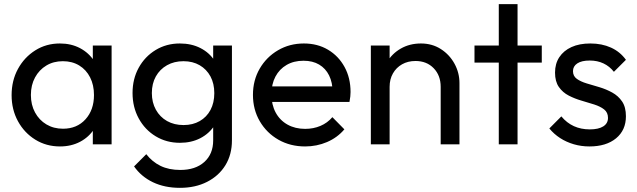

<svg xmlns="http://www.w3.org/2000/svg" viewBox="-20 -694 3064 923"><path d="M268.2 10Q202.5 10 149.8 -22.6Q97 -55.2 66.4 -111.1Q35.8 -167 35.8 -236.5Q35.8 -306.8 66.4 -362.8Q97 -418.8 149.6 -451.9Q202.2 -485 267.8 -485Q322.2 -485 364.8 -462.5Q407.2 -440 433.1 -400.2Q459 -360.5 461.8 -309V-166.2Q458.8 -114.8 433.2 -74.9Q407.8 -35 365.1 -12.5Q322.5 10 268.2 10ZM282.8 -75.2Q350 -75.2 390.9 -120.4Q431.8 -165.5 431.8 -237.2Q431.8 -285.5 413.1 -322.1Q394.5 -358.8 360.9 -379.2Q327.2 -399.8 282.2 -399.8Q237.2 -399.8 202.8 -379Q168.2 -358.2 148.4 -321.6Q128.5 -285 128.5 -237.5Q128.5 -190 148.4 -153.4Q168.2 -116.8 203 -96Q237.8 -75.2 282.8 -75.2ZM426.2 0V-127.5L442.8 -243.8L426.2 -358.5V-475H516.5V0Z M845 209Q771.5 209 715.2 182.1Q659 155.2 624.5 106L683.2 47.2Q711.8 84 751.8 103.5Q791.8 123 846.8 123Q919.5 123 962.1 84.8Q1004.8 46.5 1004.8 -19.2V-137L1021.2 -243.5L1004.8 -350V-475H1095V-19.2Q1095 49.2 1063.5 100.4Q1032 151.5 975.6 180.2Q919.2 209 845 209ZM845 -7.5Q780.2 -7.5 728.5 -38.8Q676.8 -70 647 -124.5Q617.2 -179 617.2 -247Q617.2 -314.8 646.9 -368.5Q676.5 -422.2 728.2 -453.6Q780 -485 844.5 -485Q900.5 -485 943.6 -462.9Q986.8 -440.8 1012.1 -401.4Q1037.5 -362 1040.2 -309V-183.2Q1037.2 -131.2 1011.5 -91.5Q985.8 -51.8 942.9 -29.6Q900 -7.5 845 -7.5ZM862.5 -92.8Q906.8 -92.8 940.1 -111.9Q973.5 -131 991.9 -165.5Q1010.2 -200 1010.2 -246.2Q1010.2 -292.2 991.8 -326.6Q973.2 -361 939.9 -380.4Q906.5 -399.8 862 -399.8Q817.2 -399.8 782.9 -380.4Q748.5 -361 729.2 -326.6Q710 -292.2 710 -246.5Q710 -201.5 729.4 -166.5Q748.8 -131.5 783.1 -112.1Q817.5 -92.8 862.5 -92.8Z M1446.8 10Q1375.5 10 1318.8 -22.2Q1262 -54.5 1229 -110.9Q1196 -167.2 1196 -237.8Q1196 -308 1228.4 -363.9Q1260.8 -419.8 1316.5 -452.4Q1372.2 -485 1440.8 -485Q1506.5 -485 1557 -454.9Q1607.5 -424.8 1636.4 -372Q1665.2 -319.2 1665.2 -251.5Q1665.2 -241.5 1664 -230Q1662.8 -218.5 1660 -204H1259.2V-278.8H1612.2L1579.2 -250Q1578.8 -297.8 1562 -331.5Q1545.2 -365.2 1514.2 -383.6Q1483.2 -402 1439 -402Q1392.5 -402 1357.9 -381.9Q1323.2 -361.8 1304.1 -325.8Q1285 -289.8 1285 -240.5Q1285 -190.8 1305.1 -153.2Q1325.2 -115.8 1362 -95.1Q1398.8 -74.5 1447 -74.5Q1486.8 -74.5 1520.5 -88.8Q1554.2 -103 1577.8 -130.8L1635.5 -72.2Q1601.5 -32.2 1552.1 -11.1Q1502.8 10 1446.8 10Z M2098.5 0V-276.5Q2098.5 -331.2 2064.9 -366Q2031.2 -400.8 1977.4 -400.8Q1940.8 -400.8 1912.8 -384.9Q1884.8 -369 1868.9 -341Q1853 -313 1853 -276.8L1815.5 -297.8Q1815.5 -352 1839.9 -394.1Q1864.2 -436.2 1906.9 -460.6Q1949.6 -485 2003.5 -485Q2057.5 -485 2099.4 -458.1Q2141.2 -431.2 2165 -387.6Q2188.8 -344 2188.8 -294.5V0ZM1762.8 0V-475H1853V0Z M2377.8 0V-674H2468V0ZM2261 -393.2V-475H2584.5V-393.2Z M2813.5 10Q2774.2 10 2738.4 -0.5Q2702.5 -11 2672.8 -30.2Q2643 -49.5 2620.8 -76.5L2678.5 -134.5Q2704.8 -103 2738.9 -87.5Q2773 -72 2815.2 -72Q2857.2 -72 2880 -86.4Q2902.8 -100.8 2902.8 -127.2Q2902.8 -153.2 2884.4 -167.8Q2866 -182.2 2836.9 -191.6Q2807.8 -201 2775.5 -210.2Q2743.2 -219.5 2714.1 -234.5Q2685 -249.5 2666.6 -275.9Q2648.2 -302.2 2648.2 -345Q2648.2 -388 2668.9 -419.2Q2689.5 -450.5 2727.4 -467.8Q2765.2 -485 2817.8 -485Q2873.5 -485 2917.1 -465.2Q2960.8 -445.5 2989 -406.5L2931.2 -348.8Q2910.5 -375.2 2881.2 -389.1Q2852 -403 2814.8 -403Q2776 -403 2755.2 -389.2Q2734.5 -375.5 2734.5 -352Q2734.5 -328.2 2752.9 -315Q2771.2 -301.8 2800.4 -293Q2829.5 -284.2 2861.8 -274.8Q2894 -265.2 2923.1 -249.2Q2952.2 -233.2 2970.6 -206.2Q2989 -179.2 2989 -135Q2989 -68.2 2941.6 -29.1Q2894.2 10 2813.5 10Z"/></svg>

Font: Outfit Thin
Style: Regular
Weight: 100
Designer: Rodrigo Fuenzalida
Foundry: fragTYPE
Version: Version 1.100;gftools[0.9.27]